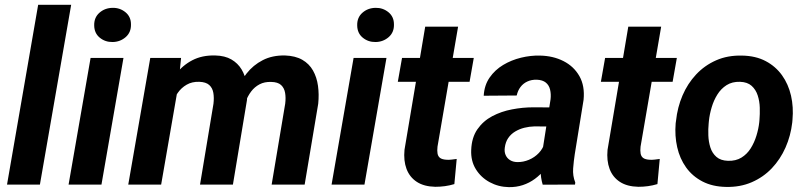

<svg xmlns="http://www.w3.org/2000/svg" viewBox="-20 -770 3360 801"><path d="M276.9 -750 146.5 0H9.3L139.2 -750Z M495.1 -528.3 403.3 0H266.1L357.9 -528.3ZM373 -663.6Q372.1 -696.8 394.8 -716.8Q417.5 -736.8 449.7 -737.3Q480.5 -737.8 503.4 -719Q526.4 -700.2 526.4 -668.5Q527.3 -635.3 504.4 -615.2Q481.4 -595.2 449.7 -594.7Q418.9 -594.2 396.2 -612.8Q373.5 -631.3 373 -663.6Z M723.6 -411.1 652.3 0H515.1L606.9 -528.3H735.4ZM684.1 -282.7 647.5 -282.2Q653.3 -330.1 669.2 -376.5Q685.1 -422.9 713.1 -460Q741.2 -497.1 782.2 -518.6Q823.2 -540 877.9 -538.6Q918.5 -537.6 945.3 -522Q972.2 -506.3 987.8 -480.5Q1003.4 -454.6 1008.5 -421.4Q1013.7 -388.2 1010.3 -352.5L951.7 0H814.5L870.6 -337.4Q873.5 -361.8 870.1 -382.3Q866.7 -402.8 853 -415.3Q839.4 -427.7 811.5 -428.7Q781.2 -429.7 758.8 -416.7Q736.3 -403.8 721.4 -382.3Q706.5 -360.8 697.3 -334.7Q688 -308.6 684.1 -282.7ZM992.2 -298.8 942.9 -292Q948.2 -338.9 964.4 -383.1Q980.5 -427.2 1008.3 -462.9Q1036.1 -498.5 1076.2 -519Q1116.2 -539.6 1168.9 -538.6Q1212.4 -537.1 1241.2 -520.5Q1270 -503.9 1285.9 -475.6Q1301.8 -447.3 1306.6 -411.9Q1311.5 -376.5 1307.6 -337.4L1251 0H1113.3L1169.9 -337.9Q1172.9 -362.3 1169.4 -382.6Q1166 -402.8 1152.6 -415.3Q1139.2 -427.7 1111.3 -428.2Q1083.5 -429.2 1062.7 -418.2Q1042 -407.2 1027.8 -388.4Q1013.7 -369.6 1004.9 -346.2Q996.1 -322.8 992.2 -298.8Z M1592.3 -528.3 1500.5 0H1363.3L1455.1 -528.3ZM1470.2 -663.6Q1469.2 -696.8 1491.9 -716.8Q1514.6 -736.8 1546.9 -737.3Q1577.6 -737.8 1600.6 -719Q1623.5 -700.2 1623.5 -668.5Q1624.5 -635.3 1601.6 -615.2Q1578.6 -595.2 1546.9 -594.7Q1516.1 -594.2 1493.4 -612.8Q1470.7 -631.3 1470.2 -663.6Z M1956.5 -528.3 1939 -428.7H1639.6L1657.2 -528.3ZM1753.9 -658.7H1891.1L1805.2 -158.2Q1803.2 -141.1 1805.4 -129.2Q1807.6 -117.2 1816.4 -110.8Q1825.2 -104.5 1843.8 -103.5Q1854 -103 1864.3 -104.2Q1874.5 -105.5 1885.3 -106.9L1875.5 -2Q1856 3.9 1836.2 6.6Q1816.4 9.3 1795.9 9.3Q1749 8.3 1719 -11.2Q1689 -30.8 1676 -65.2Q1663.1 -99.6 1667.5 -145Z M2239.7 -119.1 2276.9 -356Q2279.3 -377.4 2274.9 -396Q2270.5 -414.6 2257.1 -425.5Q2243.7 -436.5 2219.2 -437.5Q2197.3 -438 2179.9 -429.9Q2162.6 -421.9 2151.4 -407Q2140.1 -392.1 2135.7 -371.6L1998 -370.6Q2000.5 -414.6 2022.7 -446.5Q2044.9 -478.5 2079.1 -499Q2113.3 -519.5 2153.6 -529.3Q2193.8 -539.1 2232.4 -538.1Q2287.6 -537.1 2330.8 -515.1Q2374 -493.2 2397.2 -452.4Q2420.4 -411.6 2414.6 -353.5L2377.9 -127Q2373.5 -98.6 2371.1 -67.6Q2368.7 -36.6 2379.9 -8.8L2378.9 0L2244.1 0.5Q2235.4 -28.3 2235.4 -58.8Q2235.4 -89.4 2239.7 -119.1ZM2292.5 -321.8 2279.3 -242.2 2209.5 -242.7Q2188.5 -242.2 2167.7 -237.1Q2147 -231.9 2129.4 -221.4Q2111.8 -210.9 2100.3 -194.3Q2088.9 -177.7 2085.9 -153.8Q2083.5 -136.7 2089.4 -123.3Q2095.2 -109.9 2107.7 -102.1Q2120.1 -94.2 2137.7 -93.8Q2162.6 -93.3 2186.5 -103.3Q2210.4 -113.3 2228 -131.8Q2245.6 -150.4 2252.4 -174.8L2281.7 -113.8Q2270 -86.4 2252.2 -63.5Q2234.4 -40.5 2211.4 -23.7Q2188.5 -6.8 2161.1 2.2Q2133.8 11.2 2102.5 10.7Q2059.1 9.8 2022.7 -10Q1986.3 -29.8 1965.1 -64.2Q1943.8 -98.6 1945.8 -144.5Q1947.8 -196.3 1971.7 -230.7Q1995.6 -265.1 2033.4 -285.2Q2071.3 -305.2 2116 -313.7Q2160.6 -322.3 2204.6 -322.3Z M2803.7 -528.3 2786.1 -428.7H2486.8L2504.4 -528.3ZM2601.1 -658.7H2738.3L2652.3 -158.2Q2650.4 -141.1 2652.6 -129.2Q2654.8 -117.2 2663.6 -110.8Q2672.4 -104.5 2690.9 -103.5Q2701.2 -103 2711.4 -104.2Q2721.7 -105.5 2732.4 -106.9L2722.7 -2Q2703.1 3.9 2683.3 6.6Q2663.6 9.3 2643.1 9.3Q2596.2 8.3 2566.2 -11.2Q2536.1 -30.8 2523.2 -65.2Q2510.3 -99.6 2514.6 -145Z M2798.8 -255.9 2800.3 -266.1Q2806.2 -322.3 2827.4 -371.8Q2848.6 -421.4 2884 -459.2Q2919.4 -497.1 2967.5 -518.3Q3015.6 -539.6 3075.7 -538.1Q3132.8 -537.1 3174.3 -515.1Q3215.8 -493.2 3242.4 -456.1Q3269 -418.9 3280 -371.1Q3291 -323.2 3286.1 -270L3285.2 -259.3Q3278.8 -203.6 3257.1 -154.5Q3235.4 -105.5 3200 -68.1Q3164.6 -30.8 3116.2 -9.8Q3067.9 11.2 3008.8 9.8Q2952.6 8.8 2910.6 -12.9Q2868.7 -34.7 2842.3 -71.5Q2815.9 -108.4 2805.2 -155.8Q2794.4 -203.1 2798.8 -255.9ZM2937.5 -266.1 2936.5 -255.4Q2934.1 -231.9 2935.1 -205.3Q2936 -178.7 2943.6 -154.8Q2951.2 -130.9 2968.8 -115.5Q2986.3 -100.1 3017.1 -99.1Q3049.8 -98.1 3073.2 -112.5Q3096.7 -127 3111.8 -151.1Q3127 -175.3 3135.7 -203.9Q3144.5 -232.4 3147.5 -259.8L3148.4 -270Q3150.4 -293.5 3149.7 -320.6Q3148.9 -347.7 3141.1 -371.8Q3133.3 -396 3115.7 -411.9Q3098.1 -427.7 3067.4 -428.7Q3034.7 -429.7 3011.2 -414.8Q2987.8 -399.9 2972.7 -375.5Q2957.5 -351.1 2949 -322.3Q2940.4 -293.5 2937.5 -266.1Z"/></svg>

Font: Roboto
Style: Bold Italic
Weight: 700
Italic angle: -12°
Designer: Christian Robertson
Foundry: Google
Version: Version 3.0